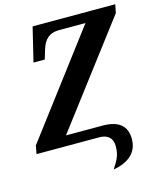

<svg xmlns="http://www.w3.org/2000/svg" viewBox="-132 -808 922 1102"><g transform="rotate(-15 329.5 -257.0)"><path d="M451 73Q451 37 430.5 18.5Q410 0 373 0H0L9 -49L466 -654H308Q267 -654 241.5 -633Q216 -612 203 -568L186 -512H119L168 -714H659L649 -664L191 -60H408Q551 -60 551 57Q551 115 514 151Q477 187 405 200Q431 161 441 135Q451 109 451 73Z"/></g></svg>

Font: Noto Serif Narrow
Style: Bold Italic
Weight: 700
Width: 4
Italic angle: -12°
Designer: Monotype Design Team
Foundry: Monotype Imaging Inc.
Version: Version 1.001